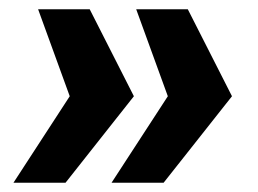

<svg xmlns="http://www.w3.org/2000/svg" viewBox="-20 -471 554 413"><path d="M62 -451H173L268 -264L121 -78H9L130 -264ZM273 -451H384L479 -264L332 -78H220L341 -264Z"/></svg>

Font: Genos Black
Style: Italic
Weight: 900
Italic angle: -8°
Version: Version 1.010